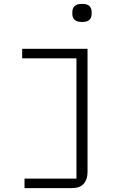

<svg xmlns="http://www.w3.org/2000/svg" viewBox="-20 -767 640 987"><path d="M106 151H373V-467H94V-516H430V117Q430 155 410.5 177.5Q391 200 349 200H106ZM402 -654Q375 -654 363.5 -665.5Q352 -677 352 -694V-707Q352 -724 363.5 -735.5Q375 -747 402 -747Q429 -747 440 -735.5Q451 -724 451 -707V-694Q451 -677 440 -665.5Q429 -654 402 -654Z"/></svg>

Font: IBM Plex Mono Light
Style: Regular
Weight: 300
Monospace: yes
Designer: Mike Abbink, Paul van der Laan, Pieter van Rosmalen
Foundry: Bold Monday
Version: Version 2.3